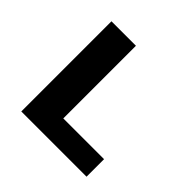

<svg xmlns="http://www.w3.org/2000/svg" viewBox="-172 -877 1054 1054"><g transform="rotate(45 355.0 -350.0)"><path d="M315 -136H631.5V0H125V-700H315Z"/></g></svg>

Font: League Mono ExtraBold
Style: Regular
Weight: 800
Width: 6
Designer: Tyler Finck
Foundry: The League of Moveable Type / Tyler Finck
Version: Version 2.210